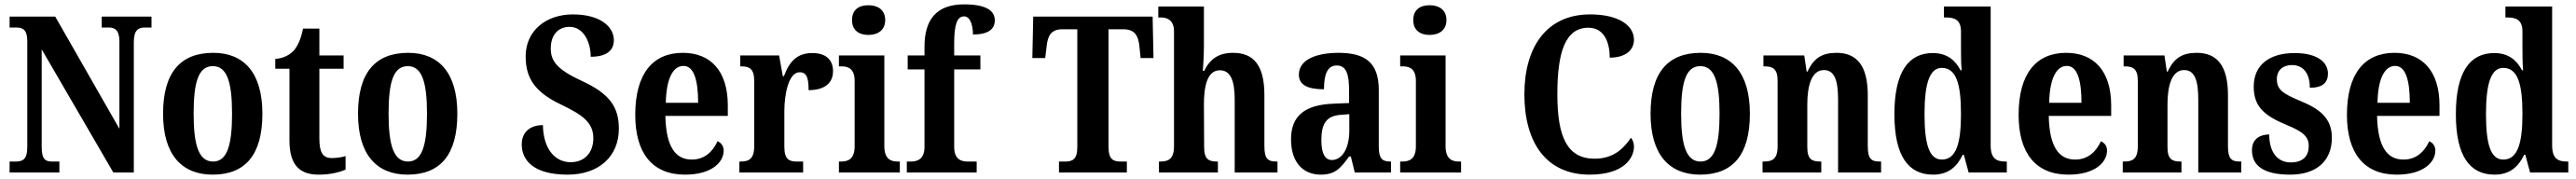

<svg xmlns="http://www.w3.org/2000/svg" viewBox="-20 -790 11799 820"><path d="M24 0H252V-50H220C189 -50 171 -58 171 -117V-564L499 0H593V-597C593 -652 614 -664 643 -664H674V-714H446V-664H478C505 -664 527 -653 527 -601V-200L233 -714H24V-664H55C82 -664 105 -656 105 -601V-117C105 -58 83 -50 51 -50H24Z M954 10C1104 10 1182 -81 1182 -269C1182 -457 1097 -548 957 -548C806 -548 727 -457 727 -269C727 -81 813 10 954 10ZM956 -50C890 -50 867 -126 867 -269C867 -414 889 -487 955 -487C1020 -487 1043 -414 1043 -269C1043 -126 1021 -50 956 -50Z M1440 10C1500 10 1543 -4 1563 -13V-75C1544 -69 1522 -66 1499 -66C1458 -66 1443 -93 1443 -156V-475H1554V-536H1443V-659H1368C1359 -612 1345 -583 1329 -562C1311 -541 1282 -523 1241 -520V-475H1306V-147C1306 -30 1356 10 1440 10Z M1847 10C1997 10 2075 -81 2075 -269C2075 -457 1990 -548 1850 -548C1699 -548 1620 -457 1620 -269C1620 -81 1706 10 1847 10ZM1849 -50C1783 -50 1760 -126 1760 -269C1760 -414 1782 -487 1848 -487C1913 -487 1936 -414 1936 -269C1936 -126 1914 -50 1849 -50Z M2580 10C2722 10 2815 -72 2815 -201C2815 -302 2769 -362 2648 -418C2530 -472 2503 -511 2503 -568C2503 -631 2538 -667 2589 -667C2655 -667 2686 -594 2686 -530C2760 -530 2792 -560 2792 -606C2792 -666 2732 -724 2604 -724C2481 -724 2388 -649 2388 -532C2388 -432 2430 -368 2550 -311C2646 -265 2698 -230 2698 -157C2698 -94 2661 -47 2594 -47C2525 -47 2469 -104 2467 -217C2417 -217 2370 -192 2370 -128C2370 -61 2418 10 2580 10Z M3118 10C3242 10 3295 -48 3295 -100C3295 -122 3283 -136 3267 -143C3246 -97 3209 -59 3149 -59C3072 -59 3031 -121 3028 -259H3314V-307C3314 -465 3235 -548 3108 -548C2970 -548 2890 -452 2890 -264C2890 -90 2967 10 3118 10ZM3178 -319H3030C3032 -428 3062 -488 3111 -488C3159 -488 3178 -422 3178 -319Z M3367 0H3659V-50H3631C3597 -50 3573 -58 3573 -117V-281C3573 -357 3592 -459 3643 -459C3676 -459 3684 -432 3684 -377C3754 -377 3796 -407 3796 -464C3796 -514 3766 -547 3701 -547C3631 -547 3596 -508 3571 -441H3566L3549 -536H3371V-486H3374C3412 -486 3435 -477 3435 -418V-122C3435 -59 3409 -50 3370 -50H3367Z M3958 -630C4000 -630 4035 -651 4035 -698C4035 -746 4000 -766 3958 -766C3915 -766 3883 -746 3883 -698C3883 -651 3915 -630 3958 -630ZM3823 0H4102V-50H4092C4060 -50 4031 -62 4031 -121V-536H3823V-486H3835C3867 -486 3895 -474 3895 -419V-120C3895 -62 3866 -50 3833 -50H3823Z M4134 0H4454V-50H4412C4386 -50 4351 -58 4351 -117V-472H4471V-536H4351V-592C4351 -679 4365 -715 4396 -715C4428 -715 4437 -666 4437 -632C4511 -632 4537 -659 4537 -697C4537 -735 4508 -770 4396 -770C4269 -770 4215 -699 4215 -576V-536H4138V-472H4215V-117C4215 -58 4178 -50 4154 -50H4134Z M4831 0H5142V-50H5115C5081 -50 5058 -58 5058 -117V-656H5126C5178 -656 5194 -626 5199 -582L5205 -524H5264L5260 -714H4713L4709 -524H4768L4775 -582C4780 -626 4795 -656 4847 -656H4915V-116C4915 -58 4891 -50 4859 -50H4831Z M5289 0H5559V-50H5556C5518 -50 5496 -59 5496 -116L5495 -312C5495 -397 5511 -468 5568 -468C5618 -468 5636 -419 5636 -333V0H5832V-50H5830C5790 -50 5772 -59 5772 -121V-355C5772 -490 5723 -548 5629 -548C5560 -548 5522 -518 5496 -465H5490C5491 -479 5495 -533 5495 -577V-760H5286V-710H5298C5321 -710 5358 -702 5358 -647V-120C5358 -59 5330 -50 5293 -50H5289Z M6030 10C6096 10 6121 -19 6160 -73H6168L6186 0H6352V-50H6349C6309 -50 6296 -66 6296 -121V-378C6296 -503 6234 -548 6112 -548C6010 -548 5930 -517 5930 -448C5930 -402 5968 -381 6045 -381C6045 -448 6060 -490 6103 -490C6149 -490 6160 -447 6160 -373V-318L6088 -315C5958 -310 5894 -260 5894 -152C5894 -41 5954 10 6030 10ZM6081 -57C6048 -57 6033 -90 6033 -148C6033 -222 6055 -260 6123 -264L6161 -267V-191C6161 -112 6129 -57 6081 -57Z M6529 -630C6571 -630 6606 -651 6606 -698C6606 -746 6571 -766 6529 -766C6486 -766 6454 -746 6454 -698C6454 -651 6486 -630 6529 -630ZM6394 0H6673V-50H6663C6631 -50 6602 -62 6602 -121V-536H6394V-486H6406C6438 -486 6466 -474 6466 -419V-120C6466 -62 6437 -50 6404 -50H6394Z M7262 10C7418 10 7465 -65 7465 -119C7465 -134 7459 -151 7451 -159C7420 -113 7374 -63 7285 -63C7160 -63 7114 -161 7114 -358C7114 -550 7150 -663 7256 -663C7331 -663 7354 -592 7354 -526C7427 -526 7465 -561 7465 -608C7465 -672 7397 -724 7264 -724C7066 -724 6963 -576 6963 -358C6963 -137 7063 10 7262 10Z M7768 10C7918 10 7996 -81 7996 -269C7996 -457 7911 -548 7771 -548C7620 -548 7541 -457 7541 -269C7541 -81 7627 10 7768 10ZM7770 -50C7704 -50 7681 -126 7681 -269C7681 -414 7703 -487 7769 -487C7834 -487 7857 -414 7857 -269C7857 -126 7835 -50 7770 -50Z M8054 0H8323V-50H8320C8281 -50 8259 -59 8259 -116V-312C8259 -393 8277 -469 8335 -469C8385 -469 8400 -419 8400 -333V0H8597V-50H8593C8554 -50 8536 -59 8536 -121V-355C8536 -490 8485 -548 8393 -548C8328 -548 8289 -525 8260 -462H8256L8245 -536H8058V-486H8062C8099 -486 8123 -477 8123 -420V-120C8123 -59 8097 -50 8058 -50H8054Z M8835 10C8904 10 8944 -25 8971 -81H8976L8998 0H9173V-50H9167C9126 -50 9099 -63 9099 -124V-760H8885V-710H8893C8930 -710 8963 -702 8963 -646V-581C8963 -545 8963 -501 8966 -468H8961C8937 -514 8899 -547 8834 -547C8722 -547 8658 -460 8658 -267C8658 -75 8722 10 8835 10ZM8875 -59C8818 -59 8796 -128 8796 -267C8796 -404 8818 -479 8875 -479C8942 -479 8963 -404 8963 -268C8963 -133 8941 -59 8875 -59Z M9455 10C9579 10 9632 -48 9632 -100C9632 -122 9620 -136 9604 -143C9583 -97 9546 -59 9486 -59C9409 -59 9368 -121 9365 -259H9651V-307C9651 -465 9572 -548 9445 -548C9307 -548 9227 -452 9227 -264C9227 -90 9304 10 9455 10ZM9515 -319H9367C9369 -428 9399 -488 9448 -488C9496 -488 9515 -422 9515 -319Z M9704 0H9973V-50H9970C9931 -50 9909 -59 9909 -116V-312C9909 -393 9927 -469 9985 -469C10035 -469 10050 -419 10050 -333V0H10247V-50H10243C10204 -50 10186 -59 10186 -121V-355C10186 -490 10135 -548 10043 -548C9978 -548 9939 -525 9910 -462H9906L9895 -536H9708V-486H9712C9749 -486 9773 -477 9773 -420V-120C9773 -59 9747 -50 9708 -50H9704Z M10471 10C10594 10 10662 -55 10662 -159C10662 -249 10606 -291 10519 -327C10434 -362 10410 -381 10410 -428C10410 -469 10439 -492 10479 -492C10529 -492 10561 -456 10561 -388C10619 -388 10644 -411 10644 -453C10644 -502 10600 -547 10491 -547C10379 -547 10304 -495 10304 -393C10304 -301 10353 -260 10454 -218C10529 -187 10556 -165 10556 -121C10556 -77 10532 -46 10473 -46C10413 -46 10375 -93 10375 -174C10337 -174 10296 -157 10296 -102C10296 -34 10345 10 10471 10Z M10959 10C11083 10 11136 -48 11136 -100C11136 -122 11124 -136 11108 -143C11087 -97 11050 -59 10990 -59C10913 -59 10872 -121 10869 -259H11155V-307C11155 -465 11076 -548 10949 -548C10811 -548 10731 -452 10731 -264C10731 -90 10808 10 10959 10ZM11019 -319H10871C10873 -428 10903 -488 10952 -488C11000 -488 11019 -422 11019 -319Z M11407 10C11476 10 11516 -25 11543 -81H11548L11570 0H11745V-50H11739C11698 -50 11671 -63 11671 -124V-760H11457V-710H11465C11502 -710 11535 -702 11535 -646V-581C11535 -545 11535 -501 11538 -468H11533C11509 -514 11471 -547 11406 -547C11294 -547 11230 -460 11230 -267C11230 -75 11294 10 11407 10ZM11447 -59C11390 -59 11368 -128 11368 -267C11368 -404 11390 -479 11447 -479C11514 -479 11535 -404 11535 -268C11535 -133 11513 -59 11447 -59Z"/></svg>

Font: Noto Serif Thai Condensed
Style: Bold
Weight: 700
Width: 3
Designer: Monotype Design Team
Foundry: Monotype Imaging Inc.
Version: Version 2.002